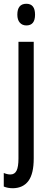

<svg xmlns="http://www.w3.org/2000/svg" viewBox="-33 -759 264 1019"><path d="M59 -681Q59 -739 107 -739Q153 -739 153 -681Q153 -624 107 -624Q85 -624 72 -639Q59 -654 59 -681ZM36 240Q8 240 -13 231V159Q6 167 22 167Q45 167 55 146.5Q65 126 65 83V-537H146V82Q146 163 118 201Q90 239 36 240Z"/></svg>

Font: Noto Sans Khmer ExtraCondensed
Style: Regular
Weight: 400
Width: 2
Designer: Danh Hong and the Monotype Design Team
Foundry: Monotype Imaging Inc.
Version: Version 2.004; ttfautohint (v1.8.4.7-5d5b)